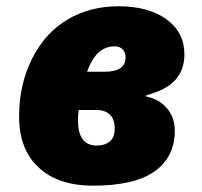

<svg xmlns="http://www.w3.org/2000/svg" viewBox="-20 -583 645 613"><path d="M357.9 -563Q454.6 -563 511.7 -521.2Q568.8 -479.5 568.8 -409.2Q568.8 -360.8 540.3 -328.4Q511.7 -295.9 446.8 -278.8V-274.9Q489.7 -266.1 513.9 -236.3Q538.1 -206.5 538.1 -166Q538.1 -82 473.9 -36.1Q409.7 9.8 276.9 9.8Q166 9.8 103.5 -48.1Q41 -106 41 -210.9Q41 -312.5 81.8 -394.5Q122.6 -476.6 194.3 -519.8Q266.1 -563 357.9 -563ZM231 -231.9Q229 -214.4 229 -199.2Q229 -118.2 289.1 -118.2Q314 -118.2 330.1 -131.1Q346.2 -144 346.2 -171.9Q346.2 -231.9 286.1 -231.9ZM314 -354Q380.9 -354 380.9 -399.9Q380.9 -416.5 371.3 -425.8Q361.8 -435.1 346.2 -435.1Q318.4 -435.1 296.6 -417Q274.9 -398.9 257.8 -354Z"/></svg>

Font: Open Sans Extrabold
Style: Italic
Weight: 800
Italic angle: -12°
Foundry: Ascender Corporation
Version: Version 1.10